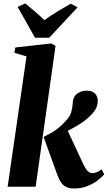

<svg xmlns="http://www.w3.org/2000/svg" viewBox="-20 -1064 614 1094"><path d="M23.5 0 131 -742.5 61.5 -763.5 67.5 -793.5 272 -816.5 296.5 -802.5 183 0ZM402.5 10Q376.5 10 358.8 2Q341 -6 328.8 -23.2Q316.5 -40.5 307 -67L228.5 -283.5Q251 -295 271.8 -306.8Q292.5 -318.5 313.8 -335.5Q335 -352.5 358 -379Q378.5 -399.5 386 -426Q393.5 -452.5 394.5 -476.5Q395 -502 407.2 -517.8Q419.5 -533.5 437.8 -540.5Q456 -547.5 473.5 -547.5Q507 -547.5 522 -530.5Q537 -513.5 537 -491Q537 -462.5 524 -441Q511 -419.5 493.5 -404Q478.5 -387.5 455 -370.8Q431.5 -354 404.2 -338.8Q377 -323.5 349 -310.8Q321 -298 296.5 -289L354.5 -343.5L456.5 -124.5Q469 -99 481 -88.2Q493 -77.5 507 -77.5Q516.5 -77.5 531.2 -82.8Q546 -88 559 -99.5L574 -70.5Q563 -57.5 539.2 -38.5Q515.5 -19.5 480.8 -4.8Q446 10 402.5 10ZM179.5 -849 80.5 -1024.5 123.5 -1044.5Q152.5 -1021.5 180.5 -997.2Q208.5 -973 233 -949Q268.5 -975 307.2 -998.5Q346 -1022 383 -1043L422 -1022.5L260.5 -849Z"/></svg>

Font: Merriweather 72pt Black
Style: Italic
Weight: 900
Italic angle: -7.8°
Version: Version 2.101